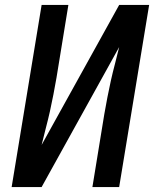

<svg xmlns="http://www.w3.org/2000/svg" viewBox="-20 -755 640 775"><path d="M27 0 148 -735H256L208 -441Q202 -407 195.5 -373Q189 -339 181.5 -305.5Q174 -272 165 -238Q156 -204 148 -170L461 -735H582L461 0H353L401 -294Q407 -328 413.5 -362Q420 -396 427.5 -429.5Q435 -463 444 -497Q453 -531 461 -565L148 0Z"/></svg>

Font: Iosevka SmBd Ex Obl
Style: Regular
Weight: 600
Width: 7
Italic angle: -9°
Monospace: yes
Designer: Belleve Invis
Foundry: Belleve Invis
Version: Version 32.5.0; ttfautohint (v1.8.4)